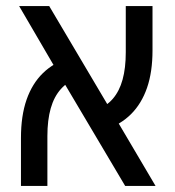

<svg xmlns="http://www.w3.org/2000/svg" viewBox="-20 -612 575 632"><path d="M392 0 172 -371 43 -592H142L351 -239L492 0ZM49 0V-158Q49 -231 67.5 -284Q86 -337 121.5 -371.5Q157 -406 209 -422L236 -356Q203 -344 180.5 -319Q158 -294 147 -255.5Q136 -217 136 -164V0ZM326 -185 297 -250Q330 -262 351.5 -287Q373 -312 383.5 -350Q394 -388 394 -440V-592H482V-446Q482 -375 464 -323Q446 -271 411.5 -236.5Q377 -202 326 -185Z"/></svg>

Font: Noto Sans Hebrew SemiCondensed
Style: Regular
Weight: 400
Width: 4
Designer: Monotype Design Team
Foundry: Monotype Imaging Inc.
Version: Version 2.003